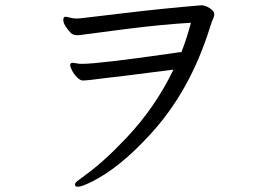

<svg xmlns="http://www.w3.org/2000/svg" viewBox="-20 -695 1040 725"><path d="M255 -458Q245 -458 245 -449Q245 -443 252 -429Q259 -415 271 -403Q283 -391 292.5 -391Q302 -391 328 -394L393 -402Q432 -406 476.5 -412Q521 -418 563 -423Q605 -428 635 -432Q566 -289 456 -173Q372 -84 301 -33Q280 -18 271.5 -11Q263 -4 263 3L264 6Q265 10 276.5 10Q288 10 329 -10Q432 -62 544 -184Q697 -348 773 -592Q780 -615 784.5 -623.5Q789 -632 789 -642.5Q789 -653 772 -664Q755 -675 741 -675H739Q595 -663 449.5 -645.5Q304 -628 285 -626L270 -625L256 -626L228 -632Q219 -632 219 -619Q219 -606 233.5 -587Q248 -568 255.5 -565Q263 -562 272 -562Q281 -562 296 -564.5Q311 -567 452.5 -585Q594 -603 701 -609Q686 -552 665 -498H661Q655 -498 646 -496L625 -493Q352 -454 292 -454H281Q257 -458 255 -458Z"/></svg>

Font: LXGW WenKai TC
Style: Regular
Weight: 400
Designer: LXGW / Fontworks Inc.
Foundry: LXGW / Fontworks Inc.
Version: Version 1.330